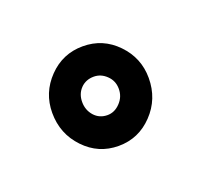

<svg xmlns="http://www.w3.org/2000/svg" viewBox="-41 -743 214 202"><g transform="rotate(-20 66.0 -642.0)"><path d="M65 -586.5Q42.5 -586.5 26.8 -603Q11 -619.5 11 -643Q11 -665.5 26.8 -681.8Q42.5 -698 65 -698Q87.5 -698 103.2 -681.8Q119 -665.5 119 -643Q119 -619.5 103.2 -603Q87.5 -586.5 65 -586.5ZM65 -621Q73 -621 79.2 -627.5Q85.5 -634 85.5 -643Q85.5 -652 79.2 -658Q73 -664 65 -664Q56 -664 50.2 -658Q44.5 -652 44.5 -643Q44.5 -634 50.2 -627.5Q56 -621 65 -621Z"/></g></svg>

Font: Anybody Condensed Medium
Style: Regular
Weight: 500
Width: 3
Designer: Tyler Finck
Foundry: Etcetera Type Company
Version: Version 1.010; ttfautohint (v1.8.3) -l 8 -r 50 -G 200 -x 14 